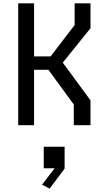

<svg xmlns="http://www.w3.org/2000/svg" viewBox="-20 -750 640 1150"><path d="M422 0V-124L270 -332H184V0H89V-730H184V-412H283L427 -600V-730H522V-581L356 -375L522 -149V0ZM232 356 307 258H242V129H367V260L277 380Z"/></svg>

Font: Moralerspace Krypton JPDOC
Style: Regular
Weight: 400
Version: v0.0.6; ttfautohint (v1.8.4.7-5d5b-dirty) -l 6 -r 45 -G 200 